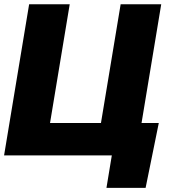

<svg xmlns="http://www.w3.org/2000/svg" viewBox="-23 -748 840 924"><path d="M632.3 0H-3.4L117.2 -727.5H312.5L217.8 -156.2H462.9L557.6 -727.5H752.9ZM489.3 156.2 515.1 0H468.3L494.1 -156.2H741.2L677.7 156.2Z"/></svg>

Font: Inter Display Black
Style: Italic
Weight: 900
Italic angle: -9.39999°
Designer: Rasmus Andersson
Foundry: rsms
Version: Version 4.000;git-a52131595